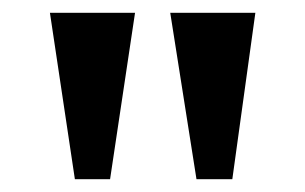

<svg xmlns="http://www.w3.org/2000/svg" viewBox="-20 -734 477 300"><path d="M287 -454H343L379 -714H246ZM97 -454H152L191 -714H58Z"/></svg>

Font: Noto Serif Bengali Condensed
Style: Bold
Weight: 700
Width: 3
Designer: Juan Bruce, Universal Thirst, Indian Type Foundry and the Monotype Design Team.
Foundry: Monotype Imaging Inc.
Version: Version 2.003